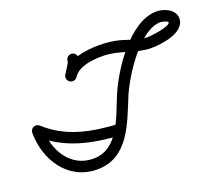

<svg xmlns="http://www.w3.org/2000/svg" viewBox="-112 -809 1170 1006"><g transform="rotate(-20 473.0 -306.0)"><path d="M347.9 -586C331.3 -585.6 318.2 -571.8 318.6 -555.2C318.8 -547.7 292.6 -510.2 282.8 -493.9C274.4 -479.7 279 -461.3 293.3 -452.8C307.5 -444.3 325.9 -448.9 334.4 -463.2C350.4 -490 379.4 -525.4 378.6 -556.8C378.2 -573.3 364.4 -586.4 347.9 -586ZM333.8 -462.3C333.8 -462.3 333.8 -462.3 333.8 -462.3C366.9 -513.5 447.5 -518.9 501.9 -518.9C592.9 -518.9 666.6 -471 754.9 -471C812.2 -471 945.7 -487.8 945.7 -567.7C945.7 -616.9 886.6 -642.2 844.9 -642.2C693 -642.2 551.9 -422.6 500.8 -300.6C456 -193.6 412.4 -30 272 -30C142.4 -30 76.3 -149.8 76.3 -266.8C76.3 -283.3 62.8 -296.8 46.3 -296.8C29.7 -296.8 16.3 -283.3 16.3 -266.8C16.3 -116.2 108.4 30 272 30C447.1 30 500.2 -143.7 556.2 -277.4C595.3 -370.8 727.4 -582.2 844.9 -582.2C854.8 -582.2 885.7 -573.6 885.7 -567.7C885.7 -543.2 771.1 -531 754.9 -531C705 -531 666.3 -551 619.6 -564.2C581.2 -575 541.6 -578.9 501.9 -578.9C424.1 -578.9 329.4 -566 283.4 -494.8C274.4 -480.9 278.4 -462.3 292.3 -453.3C306.3 -444.3 324.8 -448.3 333.8 -462.3ZM24.1 -287C13 -274.7 13.8 -255.8 26.1 -244.6C147.3 -134 295.8 -104.7 454.9 -96.5C471.5 -95.7 485.6 -108.4 486.4 -124.9C487.3 -141.5 474.6 -155.6 458 -156.4C458 -156.4 458 -156.4 458 -156.4C313.3 -163.9 176.9 -188.2 66.5 -288.9C54.3 -300.1 35.3 -299.2 24.1 -287Z"/></g></svg>

Font: FRB American Cursive
Style: Bold Italic
Weight: 700
Italic angle: -25°
Version: Version 2.0;Modular Font Editor K font №1